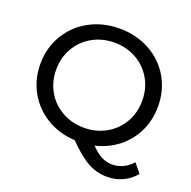

<svg xmlns="http://www.w3.org/2000/svg" viewBox="-146 -852 1133 1141"><g transform="rotate(20 420.0 -281.0)"><path d="M826 64Q792 104 747 125Q702 146 650 146Q584 146 526.5 114.5Q469 83 395 7Q296 2 216.5 -46Q137 -94 92.5 -173.5Q48 -253 48 -350Q48 -451 96.5 -533Q145 -615 230 -661.5Q315 -708 421 -708Q526 -708 611 -661.5Q696 -615 744 -533.5Q792 -452 792 -350Q792 -264 757.5 -192Q723 -120 660.5 -71Q598 -22 517 -3Q552 34 584.5 50.5Q617 67 651 67Q725 67 779 7ZM421 -81Q497 -81 559 -116Q621 -151 656.5 -212.5Q692 -274 692 -350Q692 -426 656.5 -487.5Q621 -549 559 -584Q497 -619 421 -619Q344 -619 281.5 -584Q219 -549 183.5 -487.5Q148 -426 148 -350Q148 -274 183.5 -212.5Q219 -151 281.5 -116Q344 -81 421 -81Z"/></g></svg>

Font: APTA Sans Medium
Style: Bold
Weight: 500
Version: Version 7.200